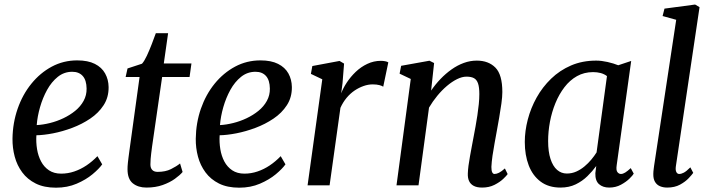

<svg xmlns="http://www.w3.org/2000/svg" viewBox="-20 -838 3216 868"><path d="M442 -95Q428 -75 398.2 -50.2Q368.5 -25.5 326.5 -7.5Q284.5 10.5 233 10.5Q179.5 10.5 141.8 -8.2Q104 -27 80.5 -58.8Q57 -90.5 46.5 -130Q36 -169.5 36.5 -211Q37.5 -282.5 59.8 -346.5Q82 -410.5 121.8 -459.5Q161.5 -508.5 214.2 -536.8Q267 -565 329 -565Q377.5 -565 408.8 -549.2Q440 -533.5 455.2 -506Q470.5 -478.5 471 -444.5Q471.5 -398 448.5 -362.5Q425.5 -327 388 -301.8Q350.5 -276.5 306.5 -260Q262.5 -243.5 219.8 -235.2Q177 -227 144.5 -226.5Q142.5 -194.5 147.5 -163.8Q152.5 -133 165.8 -108Q179 -83 201.5 -68Q224 -53 256.5 -53Q287 -53 315.8 -62.8Q344.5 -72.5 371 -90.2Q397.5 -108 420.5 -132ZM306.5 -513.5Q270 -513.5 241.5 -490.8Q213 -468 193 -431.8Q173 -395.5 161 -353.5Q149 -311.5 146 -272.5Q174.5 -274 205.8 -281.8Q237 -289.5 266.5 -303.5Q296 -317.5 320 -337Q344 -356.5 358 -382Q372 -407.5 371.5 -437.5Q371 -475.5 354 -494.5Q337 -513.5 306.5 -513.5Z M667.5 -175.5Q665 -157.5 663.5 -144.2Q662 -131 661 -119.5Q660 -108 660 -94.5Q660 -78.5 668.2 -69.8Q676.5 -61 692.5 -61Q728 -61 753 -73.5Q778 -86 794 -99L805.5 -60.5Q793.5 -46 770.5 -29.5Q747.5 -13 715.2 -1.5Q683 10 642 10Q604.5 10 580.5 -9.2Q556.5 -28.5 556.5 -73Q556.5 -78.5 556.8 -85.8Q557 -93 558.2 -103Q559.5 -113 561 -126.2Q562.5 -139.5 565 -156.5L611 -490H548L556.5 -528.5L622 -550Q632.5 -561.5 644 -586.2Q655.5 -611 666.2 -638.8Q677 -666.5 684.5 -688H740L720.5 -551H845.5L837 -490H713Z M1270.5 -95Q1256.5 -75 1226.8 -50.2Q1197 -25.5 1155 -7.5Q1113 10.5 1061.5 10.5Q1008 10.5 970.2 -8.2Q932.5 -27 909 -58.8Q885.5 -90.5 875 -130Q864.5 -169.5 865 -211Q866 -282.5 888.2 -346.5Q910.5 -410.5 950.2 -459.5Q990 -508.5 1042.8 -536.8Q1095.5 -565 1157.5 -565Q1206 -565 1237.2 -549.2Q1268.5 -533.5 1283.8 -506Q1299 -478.5 1299.5 -444.5Q1300 -398 1277 -362.5Q1254 -327 1216.5 -301.8Q1179 -276.5 1135 -260Q1091 -243.5 1048.2 -235.2Q1005.5 -227 973 -226.5Q971 -194.5 976 -163.8Q981 -133 994.2 -108Q1007.5 -83 1030 -68Q1052.5 -53 1085 -53Q1115.5 -53 1144.2 -62.8Q1173 -72.5 1199.5 -90.2Q1226 -108 1249 -132ZM1135 -513.5Q1098.5 -513.5 1070 -490.8Q1041.5 -468 1021.5 -431.8Q1001.5 -395.5 989.5 -353.5Q977.5 -311.5 974.5 -272.5Q1003 -274 1034.2 -281.8Q1065.5 -289.5 1095 -303.5Q1124.5 -317.5 1148.5 -337Q1172.5 -356.5 1186.5 -382Q1200.5 -407.5 1200 -437.5Q1199.5 -475.5 1182.5 -494.5Q1165.5 -513.5 1135 -513.5Z M1370.5 0 1437 -479.5 1385.5 -504 1392 -539.5 1515 -562.5 1535.5 -550.5 1528.5 -462 1522.5 -416Q1531 -439.5 1548 -465.2Q1565 -491 1588.2 -513.2Q1611.5 -535.5 1640.5 -549.2Q1669.5 -563 1702 -563Q1711.5 -563 1721 -561.2Q1730.5 -559.5 1735.5 -556L1712.5 -446Q1707.5 -450 1695.2 -453.2Q1683 -456.5 1664.5 -456.5Q1644.5 -456.5 1623.8 -449.2Q1603 -442 1583.2 -428.8Q1563.5 -415.5 1547 -395.8Q1530.5 -376 1519 -350.5L1470 0Z M1929 -428.5Q1948 -456.5 1971.5 -481Q1995 -505.5 2021.5 -524.2Q2048 -543 2076.8 -553.5Q2105.5 -564 2135.5 -564Q2188.5 -564 2219.8 -532.2Q2251 -500.5 2251 -422Q2251 -401 2246.8 -370.2Q2242.5 -339.5 2236.8 -306.5Q2231 -273.5 2226 -246Q2221.5 -220 2216 -191Q2210.5 -162 2206.5 -133.8Q2202.5 -105.5 2201.5 -83.5Q2201.5 -66.5 2205.2 -59Q2209 -51.5 2215.5 -51.5Q2225 -51.5 2236.2 -57.2Q2247.5 -63 2262.5 -76.5L2275 -51Q2270.5 -44 2255 -29.2Q2239.5 -14.5 2215.2 -2.2Q2191 10 2159.5 10Q2136 10 2121.5 2.2Q2107 -5.5 2100.5 -19.8Q2094 -34 2095 -54.5Q2095.5 -69.5 2098 -89.2Q2100.5 -109 2104.8 -131.8Q2109 -154.5 2113.2 -177.5Q2117.5 -200.5 2121.5 -221.5Q2125.5 -243 2130 -267.2Q2134.5 -291.5 2138.2 -317Q2142 -342.5 2144.5 -366.8Q2147 -391 2147 -412.5Q2147 -443.5 2141.2 -460.5Q2135.5 -477.5 2123 -484.5Q2110.5 -491.5 2089 -491.5Q2069 -491.5 2046.2 -480.2Q2023.5 -469 2000.5 -449.5Q1977.5 -430 1956.8 -404.8Q1936 -379.5 1919.5 -351.5L1872 0H1772.5L1837 -481L1786.5 -505L1793.5 -540.5L1921.5 -563.5L1942.5 -553Z M2768 -91.5Q2764.5 -68.5 2771.2 -60Q2778 -51.5 2787 -51.5Q2796 -51.5 2806.5 -58Q2817 -64.5 2831.5 -78L2845 -53Q2841 -45.5 2825.8 -30.5Q2810.5 -15.5 2787 -2.8Q2763.5 10 2734 10Q2705.5 10 2688 -5.5Q2670.5 -21 2671.5 -55L2675.5 -87.5Q2658.5 -64 2635.5 -41.5Q2612.5 -19 2582.5 -4.5Q2552.5 10 2514 10Q2460 10 2424 -17Q2388 -44 2370.2 -90.5Q2352.5 -137 2352.5 -196Q2352.5 -245.5 2366 -297.5Q2379.5 -349.5 2406 -397Q2432.5 -444.5 2471.5 -482.2Q2510.5 -520 2561.5 -542Q2612.5 -564 2675.5 -564Q2699 -564 2726.5 -557.8Q2754 -551.5 2775 -543L2833.5 -562.5ZM2724 -494Q2711.5 -503.5 2695.5 -507.8Q2679.5 -512 2661.5 -512Q2621 -512 2588.5 -493.8Q2556 -475.5 2531.8 -443.8Q2507.5 -412 2491 -371.8Q2474.5 -331.5 2466.2 -287.2Q2458 -243 2458 -200.5Q2458 -152 2468.8 -119.2Q2479.5 -86.5 2498.5 -70Q2517.5 -53.5 2542.5 -53.5Q2565.5 -53.5 2585.5 -62.5Q2605.5 -71.5 2622.5 -85.8Q2639.5 -100 2653.2 -116.5Q2667 -133 2677 -149Z M3035.5 -86.5Q3033 -69.5 3037.5 -60.5Q3042 -51.5 3050.5 -51.5Q3060 -51.5 3071.5 -57.5Q3083 -63.5 3101 -81.5L3114 -56.5Q3108.5 -48.5 3093.5 -32.5Q3078.5 -16.5 3054.2 -3.2Q3030 10 2996 10Q2978.5 10 2964 4Q2949.5 -2 2941.2 -15.8Q2933 -29.5 2933.5 -52Q2933.5 -56 2934 -62.8Q2934.5 -69.5 2935.5 -76.2Q2936.5 -83 2937 -88L3037 -748.5L2975.5 -765.5L2984 -799L3122.5 -817.5L3142.5 -805.5Z"/></svg>

Font: Merriweather 28pt
Style: Italic
Weight: 400
Italic angle: -7.8°
Version: Version 2.101